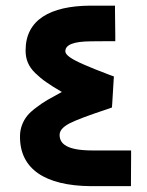

<svg xmlns="http://www.w3.org/2000/svg" viewBox="-20 -652 512 670"><path d="M49.8 -177.2C48.3 -62 137.7 -3.9 296.4 -2.4H302.7H417.5H437V-22L437.5 -107.4V-127H418H302.7C213.9 -127 188 -149.9 188 -181.2C188 -196.3 199.7 -209.5 223.1 -221.7C246.1 -233.4 291.5 -250.5 358.4 -272.5L370.6 -276.9L371.6 -290L376.5 -371.1L377.4 -385.3L363.8 -390.1C323.2 -405.3 292.5 -418 271.5 -427.2C229 -445.8 208 -460 208 -473.1C208 -496.1 237.3 -507.3 296.4 -507.8L362.8 -508.3H382.3V-527.8L381.3 -612.8V-632.3H361.8H294.9C154.3 -631.3 69.3 -582.5 69.3 -476.1C69.3 -444.8 79.1 -420.4 103 -397C115.2 -385.3 127.9 -374.5 141.6 -365.2C155.3 -355.5 173.3 -344.2 195.8 -331.1C174.8 -319.8 158.2 -310.5 145.5 -303.2C132.3 -295.4 119.1 -286.6 106 -276.4C92.3 -266.1 82 -256.8 74.7 -247.6C60.5 -229.5 49.8 -205.1 49.8 -177.2Z"/></svg>

Font: Shabnam
Style: Bold
Weight: 700
Foundry: DejaVu fonts team - Redesigned by Saber Rastikerdar - Based on Vazir font
Version: Version 5.0.1